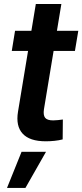

<svg xmlns="http://www.w3.org/2000/svg" viewBox="-20 -691 406 947"><path d="M366.2 -539.1 349.6 -439.9H38.1L54.2 -539.1ZM156.7 -671.4H282.7L196.8 -152.3Q192.4 -123 202.6 -110.1Q212.9 -97.2 242.2 -97.2Q251.5 -97.2 266.1 -98.6Q280.8 -100.1 290 -101.6L289.1 -3.4Q270 1.5 248.3 3.7Q226.6 5.9 205.6 5.9Q126.5 5.9 91.8 -31.7Q57.1 -69.3 68.8 -140.1ZM14.6 235.8 86.4 57.6H207L105.5 235.8Z"/></svg>

Font: Inter 18pt SemiBold
Style: Italic
Weight: 600
Italic angle: -9.3988°
Designer: Rasmus Andersson
Foundry: rsms
Version: Version 4.001;git-66647c0bb